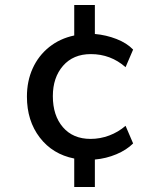

<svg xmlns="http://www.w3.org/2000/svg" viewBox="-20 -628 640 763"><path d="M275 115V2Q189 -15 138 -81.5Q87 -148 87 -244Q87 -306 110 -356.5Q133 -407 175.5 -441Q218 -475 275 -487V-608H357V-493Q402 -489 443 -473Q484 -457 509 -431L479 -361Q420 -413 341 -413Q271 -413 230.5 -366.5Q190 -320 190 -246Q190 -169 230 -122.5Q270 -76 340 -76Q378 -76 414 -89.5Q450 -103 479 -128L509 -58Q483 -32 442.5 -15Q402 2 357 6V115Z"/></svg>

Font: Mulish SemiBold
Style: Regular
Weight: 600
Designer: Vernon Adams
Foundry: Vernon Adams
Version: Version 3.603; ttfautohint (v1.8.3)